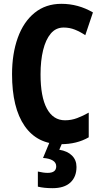

<svg xmlns="http://www.w3.org/2000/svg" viewBox="-20 -744 530 1004"><path d="M313 -600Q272 -600 245.5 -568.5Q219 -537 205.5 -482Q192 -427 192 -355Q192 -238 225 -176.5Q258 -115 320 -115Q353 -115 383.5 -126.5Q414 -138 444 -155V-26Q382 10 298 10Q175 10 109 -85Q43 -180 43 -356Q43 -463 73 -546.5Q103 -630 161 -677Q219 -724 301 -724Q389 -724 466 -679L426 -560Q399 -578 371.5 -589Q344 -600 313 -600ZM380 129Q380 181 348 210.5Q316 240 255 240Q210 240 178 232V153Q208 160 229 160Q274 160 274 126Q274 106 255.5 95Q237 84 205 82L239 0H307L290 39Q333 46 356.5 69.5Q380 93 380 129Z"/></svg>

Font: Noto Sans Bengali ExtraCondensed
Style: Bold
Weight: 700
Width: 2
Designer: Joana Ranito - Universal Thirst; Jelle Bosma - Monotype Design Team
Foundry: Universal Thirst ehf.
Version: Version 3.000; ttfautohint (v1.8.4.7-5d5b)